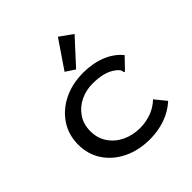

<svg xmlns="http://www.w3.org/2000/svg" viewBox="-188 -827 976 976"><g transform="rotate(-45 300.0 -339.0)"><path d="M339 11Q259 11 196 -19.5Q133 -50 97 -104Q61 -158 61 -228Q61 -298 97 -352.5Q133 -407 195.5 -438Q258 -469 338 -469Q407 -469 462 -446.5Q517 -424 550 -383L498 -329L491 -322L485 -327Q485 -335 481.5 -341.5Q478 -348 465 -359Q438 -380 405 -388Q372 -396 331 -396Q286 -396 245.5 -377Q205 -358 179 -321Q153 -284 153 -232Q153 -182 179 -144Q205 -106 248.5 -85.5Q292 -65 344 -65Q385 -65 424 -79Q463 -93 493 -122L542 -62Q501 -25 449 -7Q397 11 339 11ZM324 -506 274 -539 376 -689 446 -639Z"/></g></svg>

Font: Inconsolata Expanded Medium
Style: Regular
Weight: 500
Width: 7
Monospace: yes
Designer: Raph Levien, Cyreal, Brenton Simpson
Foundry: Raph Levien, Cyreal, Google
Version: Version 3.001; ttfautohint (v1.8.2.53-6de2)